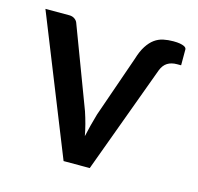

<svg xmlns="http://www.w3.org/2000/svg" viewBox="-82 -602 709 688"><g transform="rotate(15 272.5 -258.0)"><path d="M362.5 -420.5Q371.5 -450.5 383.8 -469.2Q396 -488 410.5 -498.5Q425 -509 442.5 -512.8Q460 -516.5 479.5 -516.5Q494.5 -516.5 504 -514.8Q513.5 -513 519 -510.5Q524.5 -508 526.5 -505Q528.5 -502 528.5 -500V-440.5H513.5Q492.5 -440.5 478 -431.5Q463.5 -422.5 455.5 -402L307.5 0H210.5L6.5 -510H95Q107 -510 115.5 -503.8Q124 -497.5 126.5 -489L238.5 -192Q246 -169.5 251.5 -148.5Q257 -127.5 261 -106Q265.5 -127 271 -148.2Q276.5 -169.5 283 -192Z"/></g></svg>

Font: Lato 2
Style: Regular
Weight: 600
Designer: Lukasz Dziedzic with Adam Twardoch and Botio Nikoltchev
Foundry: tyPoland Lukasz Dziedzic
Version: Version 2.015; 2015-08-06; http://www.latofonts.com/